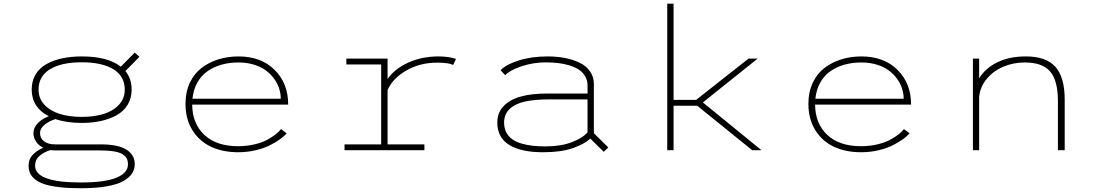

<svg xmlns="http://www.w3.org/2000/svg" viewBox="-20 -820 5990 1048"><path d="M426.5 -149Q344 -149 282.5 -170Q246.5 -158.5 222.5 -138.5Q198.5 -118.5 198.5 -94Q198.5 -65 220.8 -48.5Q243 -32 279.5 -32H528.5Q625.5 -32 670.5 -3Q715.5 26 715.5 76Q715.5 104 701 126.5Q686.5 149 654.2 167.8Q622 186.5 562.8 197Q503.5 207.5 421.5 207.5Q354 207.5 303.5 201.5Q253 195.5 221.5 185Q190 174.5 170.5 158.2Q151 142 143.5 124Q136 106 136 83Q136 48 159.5 24Q183 0 216.5 -13.5Q191 -26 176.8 -47Q162.5 -68 162.5 -92.5Q162.5 -123.5 186.8 -148Q211 -172.5 246.5 -185.5Q153 -233.5 153 -331Q153 -378 174 -413.2Q195 -448.5 232.8 -469.8Q270.5 -491 319 -501.5Q367.5 -512 426.5 -512Q568.5 -512 639.5 -456L715.5 -533L741 -510L664.5 -432Q698.5 -391 698.5 -331Q698.5 -284 676.8 -248.2Q655 -212.5 616.8 -191.2Q578.5 -170 530.5 -159.5Q482.5 -149 426.5 -149ZM426.5 -182Q493.5 -182 545.5 -198Q597.5 -214 629.2 -248.2Q661 -282.5 661 -331Q661 -404 599 -442Q537 -480 426.5 -480Q315 -480 252.8 -442Q190.5 -404 190.5 -331Q190.5 -282.5 222.5 -248.2Q254.5 -214 306.8 -198Q359 -182 426.5 -182ZM171.5 84.5Q171.5 176 421.5 176Q553.5 176 616 149.8Q678.5 123.5 678.5 77.5Q678.5 59 672.2 46Q666 33 649.5 22.2Q633 11.5 601.2 6.2Q569.5 1 521.5 1H282.5Q267.5 1 256 -1Q219.5 10 195.5 31Q171.5 52 171.5 84.5Z M1545 -92Q1531.5 -77 1510 -61.2Q1488.5 -45.5 1455.5 -28.2Q1422.5 -11 1376.2 0Q1330 11 1279.5 11Q1197.5 11 1133.5 -18.2Q1069.5 -47.5 1031 -108.2Q992.5 -169 992.5 -253.5Q992.5 -317.5 1016 -367.8Q1039.5 -418 1080 -449Q1120.5 -480 1172 -496Q1223.5 -512 1282 -512Q1404.5 -512 1478.8 -438.8Q1553 -365.5 1553 -249H1029Q1030 -144.5 1096 -83.2Q1162 -22 1279.5 -22Q1326.5 -22 1368.2 -31.8Q1410 -41.5 1438.5 -57Q1467 -72.5 1485.2 -87Q1503.5 -101.5 1514 -115.5ZM1281.5 -479Q1232 -479 1189.2 -467Q1146.5 -455 1112.5 -431.2Q1078.5 -407.5 1057 -369Q1035.5 -330.5 1030.5 -281H1512.5Q1512.5 -309.5 1503.5 -337.5Q1494.5 -365.5 1475.5 -391.2Q1456.5 -417 1429.8 -436.5Q1403 -456 1364.8 -467.5Q1326.5 -479 1281.5 -479Z M2095.5 -32H2296.5V0H1860.5V-32H2060.5V-468H1870.5V-500H2095.5V-388.5Q2132.5 -443.5 2207.2 -477.8Q2282 -512 2374.5 -512Q2427 -512 2469 -498.5L2453.5 -465.5Q2429.5 -478 2365 -478Q2272.5 -478 2198 -435.2Q2123.5 -392.5 2095.5 -328.5Z M2969.5 -512Q3018.5 -512 3062 -503.8Q3105.5 -495.5 3142 -478.5Q3178.5 -461.5 3200 -431.2Q3221.5 -401 3221.5 -361V-93L3300.5 -15L3275.5 8.5L3202 -63.5Q3171.5 -34.5 3108 -11.8Q3044.5 11 2943.5 11Q2824.5 11 2759.5 -29Q2694.5 -69 2694.5 -151Q2694.5 -205 2729 -241Q2763.5 -277 2823 -293.2Q2882.5 -309.5 2965.5 -309.5H3187V-353Q3187 -381.5 3173.8 -404Q3160.5 -426.5 3138.8 -440.5Q3117 -454.5 3086.8 -463.5Q3056.5 -472.5 3025.2 -476Q2994 -479.5 2958.5 -479.5Q2890.5 -479.5 2826.8 -458.2Q2763 -437 2737.5 -409.5L2712.5 -436.5Q2742.5 -468.5 2811.8 -490.2Q2881 -512 2969.5 -512ZM2958 -21Q3040.5 -21 3100.2 -43.5Q3160 -66 3187 -98V-277.5H2978.5Q2900.5 -277.5 2847.5 -266.2Q2794.5 -255 2763 -226.2Q2731.5 -197.5 2731.5 -151Q2731.5 -121 2743.2 -98Q2755 -75 2775.2 -60.5Q2795.5 -46 2825 -37Q2854.5 -28 2886.8 -24.5Q2919 -21 2958 -21Z M4086 0 3785.5 -243H3656.5V0H3622V-800H3656.5V-275H3780L4065.5 -500H4115.5L3816.5 -261L4136.5 0Z M4945 -92Q4931.5 -77 4910 -61.2Q4888.5 -45.5 4855.5 -28.2Q4822.5 -11 4776.2 0Q4730 11 4679.5 11Q4597.5 11 4533.5 -18.2Q4469.5 -47.5 4431 -108.2Q4392.5 -169 4392.5 -253.5Q4392.5 -317.5 4416 -367.8Q4439.5 -418 4480 -449Q4520.5 -480 4572 -496Q4623.5 -512 4682 -512Q4804.5 -512 4878.8 -438.8Q4953 -365.5 4953 -249H4429Q4430 -144.5 4496 -83.2Q4562 -22 4679.5 -22Q4726.5 -22 4768.2 -31.8Q4810 -41.5 4838.5 -57Q4867 -72.5 4885.2 -87Q4903.5 -101.5 4914 -115.5ZM4681.5 -479Q4632 -479 4589.2 -467Q4546.5 -455 4512.5 -431.2Q4478.5 -407.5 4457 -369Q4435.5 -330.5 4430.5 -281H4912.5Q4912.5 -309.5 4903.5 -337.5Q4894.5 -365.5 4875.5 -391.2Q4856.5 -417 4829.8 -436.5Q4803 -456 4764.8 -467.5Q4726.5 -479 4681.5 -479Z M5290.5 0V-500H5324.5V-392.5Q5358.5 -448 5423.8 -480Q5489 -512 5580 -512Q5689.5 -512 5740.5 -455.5Q5791.5 -399 5791.5 -275.5V0H5754.5V-268.5Q5754.5 -380 5712.2 -429.5Q5670 -479 5574 -479Q5512 -479 5457.8 -456.5Q5403.5 -434 5367 -390.8Q5330.5 -347.5 5324.5 -291.5V0Z"/></svg>

Font: League Mono Wide Thin
Style: Regular
Weight: 100
Width: 8
Designer: Tyler Finck
Foundry: The League of Moveable Type / Tyler Finck
Version: Version 2.210